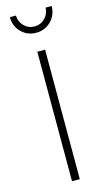

<svg xmlns="http://www.w3.org/2000/svg" viewBox="-137 -955 557 1001"><g transform="rotate(-15 141.0 -455.0)"><path d="M254 -910Q253 -860 220.5 -828Q188 -796 141 -796Q94 -796 61.5 -828Q29 -860 28 -910H61Q62 -876 85 -853Q108 -830 141 -830Q174 -830 197 -853Q220 -876 221 -910ZM162 -699V0H120V-699Z"/></g></svg>

Font: Montserrat Ultra Light
Style: Regular
Weight: 200
Designer: Julieta Ulanovsky
Foundry: Julieta Ulanovsky
Version: Version 3.100;PS 003.100;hotconv 1.0.88;makeotf.lib2.5.64775